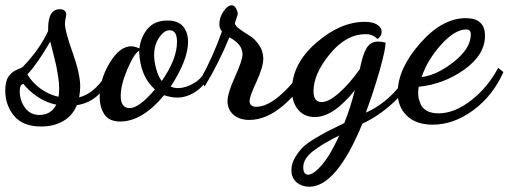

<svg xmlns="http://www.w3.org/2000/svg" viewBox="-40 -430 1934 730"><path d="M-20 -86Q-20 -121 -7.5 -139Q5 -157 24.5 -165Q44 -173 46 -175Q110 -241 143 -312V-322Q143 -395 188 -395Q210 -395 212 -375Q212 -372 209.5 -360.5Q207 -349 207 -339Q207 -312 236 -230.5Q265 -149 265 -101Q265 -84 261 -60Q329 -77 379 -173L391 -164Q350 -45 252 -30Q236 10 200 30.5Q164 51 117 51Q47 51 13.5 10.5Q-20 -30 -20 -86ZM35 -84Q35 -48 55 -20.5Q75 7 110 7Q154 7 174 -32Q135 -40 102 -62.5Q69 -85 49 -111Q35 -108 35 -84ZM64 -147Q81 -118 112 -94.5Q143 -71 182 -62Q185 -71 185 -93Q185 -114 181 -139.5Q177 -165 174 -179.5Q171 -194 162 -228.5Q153 -263 151 -272Q102 -187 64 -147Z M339 -62Q339 -128 377 -191Q415 -254 459 -254Q471 -254 490 -246Q496 -292 522.5 -322Q549 -352 597 -352Q637 -352 656 -329.5Q675 -307 675 -271Q675 -202 609 -101Q621 -95 637 -95Q665 -95 697 -113.5Q729 -132 746 -170L764 -157Q743 -109 707.5 -84Q672 -59 634 -59Q611 -59 584 -68Q501 32 417 32Q375 32 357 5Q339 -22 339 -62ZM419 -65Q419 -19 453 -19Q489 -19 549 -90Q492 -140 489 -237Q470 -227 444.5 -167.5Q419 -108 419 -65ZM546 -220Q546 -197 554 -167.5Q562 -138 575 -122Q633 -205 633 -271Q633 -315 605 -315Q584 -315 565 -287Q546 -259 546 -220Z M723 -130Q769 -212 804 -311Q794 -321 794 -338Q794 -364 810 -387Q826 -410 841 -410Q851 -410 857.5 -398Q864 -386 864 -378Q864 -374 858.5 -358.5Q853 -343 853 -341Q854 -332 871 -319.5Q888 -307 908 -295Q928 -283 944.5 -259.5Q961 -236 961 -207Q961 -175 935 -119Q909 -63 909 -47Q909 -24 934 -24Q978 -24 1032 -73.5Q1086 -123 1108 -171L1132 -153Q1101 -83 1036.5 -28.5Q972 26 908 26Q871 26 848 6.5Q825 -13 825 -46Q825 -75 853.5 -138Q882 -201 882 -224Q882 -262 832 -288Q793 -192 738 -101Z M1068 216Q1068 192 1082 168.5Q1096 145 1112 129.5Q1128 114 1161.5 94Q1195 74 1212 66L1269 38Q1294 -25 1309 -87Q1228 15 1157 15Q1117 15 1093.5 -13Q1070 -41 1070 -87Q1070 -187 1162 -267Q1254 -347 1347 -347Q1378 -347 1394.5 -336Q1411 -325 1411 -309Q1411 -299 1405 -291Q1399 -283 1395 -282Q1377 -300 1352 -300Q1351 -300 1350 -300Q1276 -300 1214 -224.5Q1152 -149 1152 -83Q1152 -42 1183 -42Q1210 -42 1249.5 -77Q1289 -112 1328 -167Q1339 -223 1354 -247.5Q1369 -272 1397 -272Q1410 -272 1426 -268Q1426 -242 1404 -164Q1382 -86 1351 -2Q1401 -23 1447.5 -67.5Q1494 -112 1514 -170L1532 -152Q1510 -89 1453.5 -38Q1397 13 1338 40Q1239 280 1136 280Q1108 280 1088 263.5Q1068 247 1068 216ZM1113 206Q1113 234 1132 234Q1152 234 1184 197Q1216 160 1250 85Q1185 117 1149 145.5Q1113 174 1113 206Z M1472 -77Q1472 -168 1556.5 -264.5Q1641 -361 1731 -361Q1804 -361 1804 -294Q1804 -222 1726 -166Q1648 -110 1552 -100Q1550 -90 1550 -77Q1550 -67 1551.5 -58Q1553 -49 1559.5 -33.5Q1566 -18 1583.5 -8.5Q1601 1 1627 1Q1688 1 1751.5 -48.5Q1815 -98 1854 -172L1874 -156Q1834 -66 1759.5 -11Q1685 44 1605 44Q1542 44 1507 10Q1472 -24 1472 -77ZM1563 -137Q1621 -144 1685.5 -195Q1750 -246 1750 -299Q1750 -318 1733 -318Q1689 -318 1637 -260Q1585 -202 1563 -137Z"/></svg>

Font: TypoPRO Dancing Script
Style: Bold
Weight: 700
Designer: Pablo Impallari
Foundry: Pablo Impallari. www.impallari.com Igino Marini. www.ikern.com
Version: Version 1.002